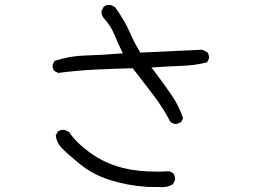

<svg xmlns="http://www.w3.org/2000/svg" viewBox="-20 -751 1040 779"><path d="M827.6 -513.2Q828.1 -515.1 828.1 -519Q828.1 -522.9 826.4 -528.6Q824.7 -534.2 820.8 -539.1L800.8 -549.3L549.3 -537.6Q522.9 -581.1 505.6 -622.1Q488.3 -663.1 446.8 -722.2L430.2 -730.5Q425.8 -731 423.8 -731Q421.9 -731 419.4 -731Q417 -731 413.6 -730Q406.2 -728 400.4 -723.1L392.1 -706.5Q391.6 -704.6 391.6 -702.6Q391.6 -700.7 392.1 -697.5Q392.6 -694.3 393.6 -690.9Q395.5 -684.6 399.9 -679.2Q430.2 -645 443.1 -612.8Q456.1 -580.6 473.1 -545.9L478.5 -534.7Q397.9 -527.8 327.6 -525.9Q261.2 -523.9 201.2 -503.9L193.8 -488.8Q193.4 -486.8 193.4 -484.9Q193.4 -482.9 193.6 -480.2Q193.8 -477.5 194.8 -474.1Q196.8 -467.8 200.7 -462.9L216.3 -455.1Q286.6 -464.4 360.4 -468.3Q434.1 -472.2 518.6 -474.1Q562 -418 602.1 -365.5Q642.1 -313 671.4 -256.3Q680.7 -249.5 692.4 -247.6Q704.6 -249.5 715.3 -256.3L722.7 -271Q705.6 -322.8 674.8 -367.2Q642.6 -414.1 604 -464.8L594.2 -477.1Q664.6 -481.9 718.3 -483.9Q772 -485.8 820.3 -498ZM639.2 8.3Q662.6 8.3 682.1 -3.9L689.9 -20Q690.4 -22 690.4 -23.4Q690.4 -37.6 683.1 -48.3L667 -56.2Q641.1 -54.7 616.7 -54.7Q537.1 -54.7 480 -69.3Q404.8 -87.9 344.2 -132.3Q285.2 -175.8 260.7 -215.3L243.7 -223.6Q239.7 -224.1 236.3 -224.1Q223.1 -224.1 213.9 -216.3L206.1 -200.7Q210 -171.9 230.5 -150.4Q253.9 -126.5 305.2 -84.5Q355.5 -43.5 425 -21Q494.6 1.5 577.6 7.3Q606.9 7.3 622.3 7.8Q637.7 8.3 639.2 8.3Z"/></svg>

Font: NaikaiFont
Style: Light
Weight: 300
Version: Version 1.89